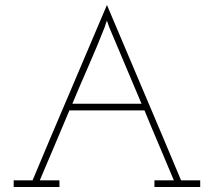

<svg xmlns="http://www.w3.org/2000/svg" viewBox="-20 -752 860 772"><path d="M219 0V-27H140Q171 -100 199.5 -167Q228 -234 259 -308H561Q590 -237 620 -167Q650 -97 679 -27H601V0H785V-27H708Q634 -204 559.5 -379Q485 -554 410 -732Q335 -554 260 -379Q185 -204 111 -27H35V0ZM401 -643Q403 -651 405.5 -657.5Q408 -664 410 -669L419 -643L549 -335H271Q303 -412 336.5 -488Q370 -564 401 -643Z"/></svg>

Font: Josefin Slab Thin Light
Style: Regular
Weight: 300
Version: Version 2.000